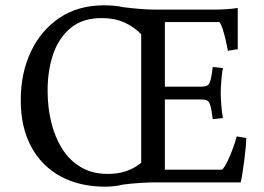

<svg xmlns="http://www.w3.org/2000/svg" viewBox="-20 -686 994 722"><path d="M58 -309Q58 -411 96 -491.5Q134 -572 204 -619Q274 -666 371 -666Q390 -666 408.5 -664.5Q427 -663 443 -659L520 -615L511 -557Q483 -586 446.5 -602Q410 -618 362 -618Q291 -618 246 -581Q201 -544 180 -482.5Q159 -421 159 -345Q159 -283 172.5 -227Q186 -171 213.5 -127Q241 -83 284 -57.5Q327 -32 385 -32Q425 -32 456 -43Q487 -54 511 -74L517 -45L443 8Q411 16 376 16Q279 16 207.5 -23Q136 -62 97 -135Q58 -208 58 -309ZM436 -25Q436 -25 447 -26.5Q458 -28 472 -31Q486 -34 495 -38Q506 -43 508.5 -49.5Q511 -56 511 -69V-583L436 -626L443 -659Q475 -655 506 -652.5Q537 -650 556 -650H792Q808 -650 832 -651.5Q856 -653 874 -656Q874 -619 874 -581.5Q874 -544 874 -501L837 -495Q835 -507 830 -529.5Q825 -552 818.5 -573.5Q812 -595 805 -603H600V-360H735Q747 -360 755.5 -362.5Q764 -365 768 -375Q772 -383 774.5 -397Q777 -411 778.5 -422.5Q780 -434 780 -434L818 -430Q814 -407 812 -379.5Q810 -352 810 -336Q810 -320 812 -292.5Q814 -265 818 -242L780 -238Q780 -238 778.5 -249.5Q777 -261 774.5 -275Q772 -289 768 -297Q764 -307 755.5 -309.5Q747 -312 735 -312H600V-48H815Q825 -57 836.5 -81.5Q848 -106 857.5 -132.5Q867 -159 870 -173L906 -167Q906 -155 904 -132Q902 -109 898.5 -82.5Q895 -56 891.5 -33.5Q888 -11 885 0H556Q537 0 506 2Q475 4 443 8Z"/></svg>

Font: Buenard
Style: Regular
Weight: 400
Version: Version 2.000